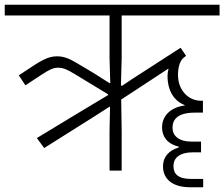

<svg xmlns="http://www.w3.org/2000/svg" viewBox="-40 -718 944 808"><path d="M146 -95 357 -228 421 -269 423 -268 421 -166V0H472V-166L470 -299L621 -398L668 -429L669 -427C667 -421 665 -409 665 -399C665 -333 695 -292 737 -276V-274C676 -266 642 -229 642 -182C642 -145 662 -113 712 -101V-97C673 -86 646 -60 646 -17C646 35 686 70 759 70H815V35H764C711 35 690 15 690 -19C690 -56 719 -77 772 -77H806V-122H768C711 -122 686 -147 686 -181C686 -217 710 -244 780 -244H814V-294H806C753 -294 709 -338 709 -403C709 -438 719 -465 734 -476L743 -483L720 -517L514 -384L474 -357L469 -358L472 -473V-653H884V-698H-20V-653H421V-473L424 -369L421 -368L355 -410L286 -451C252 -472 228 -481 200 -481C173 -481 148 -472 106 -445L39 -401L67 -359L134 -403C169 -426 185 -433 204 -433C227 -433 243 -425 270 -409L336 -369L415 -321V-318L310 -255L115 -137Z"/></svg>

Font: IBM Plex Devanagari Light
Style: Regular
Weight: 300
Designer: Mike Abbink, Paul van der Laan, Pieter van Rosmalen, Erin McLaughlin
Foundry: Bold Monday
Version: Version 1.0